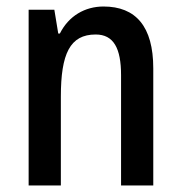

<svg xmlns="http://www.w3.org/2000/svg" viewBox="-20 -570 557 590"><path d="M298 -550C241 -550 191 -521 164 -467H159L147 -540H68V0H167V-273C167 -405 195 -464 274 -464C329 -464 352 -422 352 -339V0H451V-360C451 -489 397 -550 298 -550Z"/></svg>

Font: Noto Sans Khmer UI Condensed Medium
Style: Regular
Weight: 500
Width: 3
Designer: Danh Hong and the Monotype Design Team
Foundry: Monotype Imaging Inc.
Version: Version 2.002